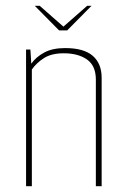

<svg xmlns="http://www.w3.org/2000/svg" viewBox="-20 -643 435 663"><path d="M100 -623H117L199 -551L281 -623H296L212 -538H184ZM70 -472H85L88 -423Q104 -446 132.5 -461.5Q161 -477 205 -477Q269 -477 300 -450.5Q331 -424 331 -374V0H311V-368Q311 -416 280.5 -437.5Q250 -459 200 -459Q158 -459 132 -442.5Q106 -426 90 -403V0H70Z"/></svg>

Font: Smooch Sans Thin
Style: Regular
Weight: 100
Designer: Robert E. Leuschke
Foundry: Robert E. Leuschke
Version: Version 1.010